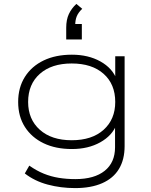

<svg xmlns="http://www.w3.org/2000/svg" viewBox="-20 -775 772 983"><path d="M365 188Q291 188 224 170Q157 152 107 113L130 73Q167 99 204 114Q241 129 281 135.5Q321 142 366 142Q463 142 516 99.5Q569 57 569 -21V-138H577Q555 -81 493.5 -46.5Q432 -12 348 -12Q265 -12 203.5 -41.5Q142 -71 107.5 -125Q73 -179 73 -253Q73 -327 107.5 -381.5Q142 -436 203.5 -465.5Q265 -495 348 -495Q432 -495 494 -460.5Q556 -426 578 -367H570V-487H618V-27Q618 42 589 90Q560 138 503 163Q446 188 365 188ZM347 -57Q451 -57 510.5 -110.5Q570 -164 570 -253Q570 -344 510.5 -397Q451 -450 347 -450Q244 -450 184 -397Q124 -344 124 -253Q124 -164 184 -110.5Q244 -57 347 -57ZM319 -573V-633Q319 -674 332.5 -703Q346 -732 371 -755L401 -730Q381 -711 373 -691.5Q365 -672 365 -644L353 -652H399V-573Z"/></svg>

Font: Nunito Sans 10pt Expanded ExtraLight
Style: Regular
Weight: 250
Width: 7
Designer: Vernon Adams
Foundry: Vernon Adams
Version: Version 3.101;gftools[0.9.27]